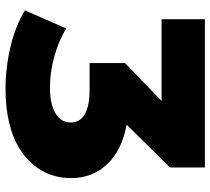

<svg xmlns="http://www.w3.org/2000/svg" viewBox="-53 -687 754 688"><g transform="rotate(90 324.0 -343.0)"><path d="M299.8 14.2Q221.7 14.2 146.5 -3.9Q71.3 -22 17.1 -55.2L82 -203.1Q128.4 -175.3 184.1 -160.2Q239.7 -145 293 -145Q352.5 -145 385.7 -164.6Q418.9 -184.1 418.9 -219.2Q418.9 -287.1 299.8 -287.1H206.1V-414.1L341.8 -544.9H48.8V-700.2H580.1V-575.2L426.8 -419.9Q519.5 -402.3 568.8 -349.6Q618.2 -296.9 618.2 -220.2Q618.2 -183.1 606.7 -149.2Q595.2 -115.2 570.1 -85.2Q544.9 -55.2 508.3 -33.2Q471.7 -11.2 418.2 1.5Q364.7 14.2 299.8 14.2Z"/></g></svg>

Font: Montserrat ExtraBold
Style: Regular
Weight: 800
Designer: Julieta Ulanovsky
Foundry: Julieta Ulanovsky
Version: Version 9.000